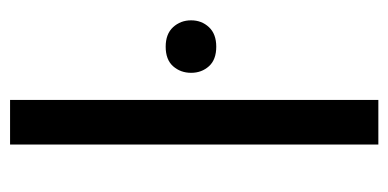

<svg xmlns="http://www.w3.org/2000/svg" viewBox="-220 -570 790 391"><g transform="rotate(-90 175.5 -375.0)"><path d="M167 -750V0H76.2V-750ZM222.2 -381.3Q222.2 -402.8 235.6 -418Q249 -433.1 275.4 -433.1Q301.3 -433.1 315.2 -418Q329.1 -402.8 329.1 -381.3Q329.1 -359.9 315.2 -345Q301.3 -330.1 275.4 -330.1Q249 -330.1 235.6 -345Q222.2 -359.9 222.2 -381.3Z"/></g></svg>

Font: Vazirmatn RD
Style: Regular
Weight: 400
Designer: Saber Rastikerdar
Foundry: Saber Rastikerdar
Version: Version 32.102